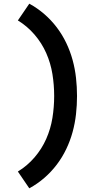

<svg xmlns="http://www.w3.org/2000/svg" viewBox="-20 -861 540 1042"><path d="M139 161 77 70Q128 39 167.5 -7Q207 -53 231 -107.5Q255 -162 264.5 -221Q274 -280 274 -340Q274 -400 264.5 -459Q255 -518 231 -572.5Q207 -627 167.5 -673Q128 -719 77 -750L139 -841Q183 -817 220.5 -784.5Q258 -752 288 -712.5Q318 -673 339.5 -628Q361 -583 374 -535.5Q387 -488 392.5 -438.5Q398 -389 398 -340Q398 -291 392.5 -241.5Q387 -192 374 -144.5Q361 -97 339.5 -52Q318 -7 288 32.5Q258 72 220.5 104.5Q183 137 139 161Z"/></svg>

Font: Iosevka Curly Extrabold
Style: Regular
Weight: 800
Monospace: yes
Designer: Belleve Invis
Foundry: Belleve Invis
Version: Version 22.1.2; ttfautohint (v1.8.4)